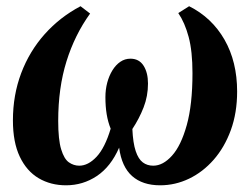

<svg xmlns="http://www.w3.org/2000/svg" viewBox="-20 -570 791 602"><path d="M187 11Q139 11 101.2 -11.2Q63.5 -33.5 42 -78.8Q20.5 -124 20.5 -192.5Q20.5 -272 46.5 -340.8Q72.5 -409.5 120.2 -463Q168 -516.5 232.5 -550.5L262.5 -527.5Q214.5 -461 188.5 -377.8Q162.5 -294.5 162.5 -191Q162.5 -132 171.8 -101.8Q181 -71.5 196 -61Q211 -50.5 228.5 -50.5Q256.5 -50.5 282.8 -78.5Q309 -106.5 327 -166.5Q318.5 -187.5 314.5 -211.8Q310.5 -236 310.5 -265.5Q310.5 -289 316.2 -310.8Q322 -332.5 332.5 -349.5Q343 -366.5 357.2 -376.2Q371.5 -386 389 -386Q416 -386 430 -364.2Q444 -342.5 444 -308Q444 -268.5 430.2 -233.2Q416.5 -198 395 -165.5Q397 -121.5 405.5 -96.2Q414 -71 427.8 -60.8Q441.5 -50.5 460.5 -50.5Q491 -50.5 519.2 -81.8Q547.5 -113 565.5 -177.5Q583.5 -242 583.5 -340.5Q583.5 -409.5 571.5 -454.2Q559.5 -499 539 -529L573 -550.5Q644 -515 683.8 -445.8Q723.5 -376.5 723.5 -283Q723.5 -216.5 703.8 -162.2Q684 -108 650 -69.2Q616 -30.5 572.8 -9.8Q529.5 11 482 11Q427 11 394.2 -18Q361.5 -47 353.5 -107Q327.5 -47.5 283.8 -18.2Q240 11 187 11Z"/></svg>

Font: Merriweather 72pt
Style: Bold Italic
Weight: 700
Italic angle: -7.8°
Version: Version 2.101